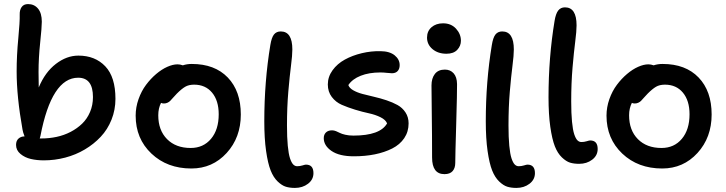

<svg xmlns="http://www.w3.org/2000/svg" viewBox="-20 -838 3578 946"><path d="M195.8 -47.9Q161.6 -47.9 132.1 -54.7Q102.5 -61.5 80.8 -79.6Q59.1 -97.7 59.1 -124Q59.1 -144.5 71.3 -155.3Q83.5 -166 101.1 -166Q92.8 -186.5 90.8 -200.2Q62 -361.8 62 -485.8Q62 -564.9 70.1 -648.4Q78.1 -731.9 77.1 -765.1Q76.2 -788.1 86.4 -803Q96.7 -817.9 118.2 -817.9Q148.9 -817.9 167.5 -795.4Q186 -772.9 186 -731Q186 -704.6 178 -628.7Q169.9 -552.7 169.9 -482.9Q169.9 -433.1 170.9 -407.2Q202.1 -482.4 255.4 -523.2Q308.6 -564 366.2 -564Q448.7 -564 498.8 -511.2Q548.8 -458.5 548.8 -351.1Q548.8 -296.9 529.5 -248.5Q510.3 -200.2 476.3 -164.1Q442.4 -127.9 397.9 -101.6Q353.5 -75.2 301.5 -61.5Q249.5 -47.9 195.8 -47.9ZM179.2 -168Q178.7 -166 177.5 -161.9Q176.3 -157.7 175.8 -155.8H184.1Q222.7 -155.8 259 -163.6Q295.4 -171.4 327.9 -188.2Q360.4 -205.1 384.8 -228.8Q409.2 -252.4 423.6 -286.1Q438 -319.8 438 -359.9Q438 -455.1 365.2 -455.1Q234.4 -455.1 179.2 -168Z M922.9 -7.8Q803.7 -7.8 726.1 -81.3Q648.4 -154.8 648.4 -268.1Q648.4 -309.6 662.6 -349.6Q676.8 -389.6 699.5 -419.9Q722.2 -450.2 749.5 -473.4Q776.9 -496.6 804.4 -508.8Q832 -521 854.5 -521Q867.7 -521 880.9 -516.1Q900.9 -522.9 924.8 -522.9Q1038.1 -522.9 1102.3 -456.1Q1166.5 -389.2 1166.5 -273.9Q1166.5 -160.6 1096.7 -84.2Q1026.9 -7.8 922.9 -7.8ZM759.8 -270Q759.8 -196.3 803 -152.6Q846.2 -108.9 919.4 -108.9Q981.9 -108.9 1019.8 -154.1Q1057.6 -199.2 1057.6 -274.9Q1057.6 -342.3 1024.9 -381.6Q992.2 -420.9 936.5 -420.9Q910.2 -420.9 892.6 -410.6Q875 -400.4 851.6 -377Q843.8 -369.1 833.5 -357.4Q823.2 -345.7 818.4 -340.8Q813.5 -335.9 805.4 -332Q797.4 -328.1 787.6 -328.1Q779.3 -328.1 773.4 -331.1Q759.8 -304.2 759.8 -270Z M1433.1 87.9Q1407.7 87.9 1388.4 82Q1369.1 76.2 1348.1 56.2Q1327.1 36.1 1313.5 1.7Q1299.8 -32.7 1291 -94.2Q1282.2 -155.8 1282.2 -240.2Q1282.2 -436.5 1312 -616.2Q1317.9 -652.8 1329.8 -668Q1341.8 -683.1 1363.3 -683.1Q1420.4 -683.1 1420.4 -594.2Q1420.4 -565.9 1413.8 -514.6Q1407.2 -463.4 1400.6 -387Q1394 -310.5 1394 -220.2Q1394 -160.6 1397.9 -119.9Q1401.9 -79.1 1408.9 -57.9Q1416 -36.6 1424.6 -27.8Q1433.1 -19 1444.3 -19Q1457.5 -19 1470.2 -22.9Q1482.9 -26.9 1487.3 -26.9Q1524.4 -26.9 1524.4 15.1Q1524.4 46.9 1497.6 67.4Q1470.7 87.9 1433.1 87.9Z M1723.1 -67.9Q1651.9 -67.9 1613.5 -94.2Q1575.2 -120.6 1575.2 -157.2Q1575.2 -174.8 1585.9 -185.3Q1596.7 -195.8 1616.2 -195.8Q1625.5 -195.8 1635.7 -191.7Q1646 -187.5 1654.8 -182.9Q1663.6 -178.2 1681.2 -174.1Q1698.7 -169.9 1721.2 -169.9Q1853 -169.9 1887.2 -230Q1880.4 -247.6 1855 -260.3Q1829.6 -272.9 1797.6 -279.8Q1765.6 -286.6 1729.7 -297.6Q1693.8 -308.6 1664.1 -321.5Q1634.3 -334.5 1614.7 -360.4Q1595.2 -386.2 1595.2 -421.9Q1595.2 -459.5 1618.4 -491.7Q1641.6 -523.9 1679 -544.4Q1716.3 -564.9 1762.5 -575.9Q1808.6 -586.9 1855 -585.9Q1899.9 -585.4 1924.6 -565.4Q1949.2 -545.4 1949.2 -517.1Q1949.2 -498.5 1939.2 -487.8Q1929.2 -477.1 1911.1 -477.1Q1903.3 -477.1 1886.5 -479Q1869.6 -481 1854 -481Q1798.3 -481 1757.3 -464.8Q1716.3 -448.7 1696.3 -418.9Q1701.2 -404.3 1720.2 -393.3Q1739.3 -382.3 1765.6 -375.2Q1792 -368.2 1823 -361.1Q1854 -354 1884 -344Q1914.1 -334 1938.5 -320.6Q1962.9 -307.1 1978 -283.9Q1993.2 -260.7 1993.2 -230Q1993.2 -189 1971.7 -157.2Q1950.2 -125.5 1912.6 -106.4Q1875 -87.4 1827.1 -77.6Q1779.3 -67.9 1723.1 -67.9Z M2179.7 -573.2Q2138.2 -573.2 2111.1 -595.9Q2084 -618.7 2084 -652.8Q2084 -684.6 2106.2 -703.9Q2128.4 -723.1 2163.1 -723.1Q2202.6 -723.1 2226.8 -696.8Q2251 -670.4 2251 -637.2Q2251 -611.8 2232.9 -592.5Q2214.8 -573.2 2179.7 -573.2ZM2169.9 20Q2108.9 20 2108.9 -62Q2108.9 -172.9 2107.4 -276.4Q2106 -379.9 2106 -417Q2106 -452.1 2122.6 -473.6Q2139.2 -495.1 2171.9 -495.1Q2198.7 -495.1 2215.1 -476.8Q2231.4 -458.5 2231.9 -423.8Q2232.4 -385.7 2227.8 -228Q2223.1 -70.3 2223.1 -35.2Q2223.1 -9.8 2210 5.1Q2196.8 20 2169.9 20Z M2524.4 87.9Q2499 87.9 2479.7 82Q2460.4 76.2 2439.5 56.2Q2418.5 36.1 2404.8 1.7Q2391.1 -32.7 2382.3 -94.2Q2373.5 -155.8 2373.5 -240.2Q2373.5 -436.5 2403.3 -616.2Q2409.2 -652.8 2421.1 -668Q2433.1 -683.1 2454.6 -683.1Q2511.7 -683.1 2511.7 -594.2Q2511.7 -565.9 2505.1 -514.6Q2498.5 -463.4 2491.9 -387Q2485.4 -310.5 2485.4 -220.2Q2485.4 -160.6 2489.3 -119.9Q2493.2 -79.1 2500.2 -57.9Q2507.3 -36.6 2515.9 -27.8Q2524.4 -19 2535.6 -19Q2548.8 -19 2561.5 -22.9Q2574.2 -26.9 2578.6 -26.9Q2615.7 -26.9 2615.7 15.1Q2615.7 46.9 2588.9 67.4Q2562 87.9 2524.4 87.9Z M2833.5 -30.8Q2808.1 -30.8 2788.8 -36.6Q2769.5 -42.5 2748.5 -62.5Q2727.5 -82.5 2713.9 -116.9Q2700.2 -151.4 2691.4 -212.9Q2682.6 -274.4 2682.6 -358.9Q2682.6 -555.2 2712.4 -734.9Q2718.3 -771 2730.5 -786.4Q2742.7 -801.8 2763.7 -801.8Q2820.8 -801.8 2820.8 -712.9Q2820.8 -684.6 2814.2 -633.3Q2807.6 -582 2801 -505.6Q2794.4 -429.2 2794.4 -338.9Q2794.4 -279.3 2798.3 -238.5Q2802.2 -197.8 2809.3 -176.5Q2816.4 -155.3 2825 -146.7Q2833.5 -138.2 2844.7 -138.2Q2857.9 -138.2 2870.6 -142.1Q2883.3 -146 2887.7 -146Q2924.8 -146 2924.8 -104Q2924.8 -71.8 2897.9 -51.3Q2871.1 -30.8 2833.5 -30.8Z M3242.7 -7.8Q3123.5 -7.8 3045.9 -81.3Q2968.3 -154.8 2968.3 -268.1Q2968.3 -309.6 2982.4 -349.6Q2996.6 -389.6 3019.3 -419.9Q3042 -450.2 3069.3 -473.4Q3096.7 -496.6 3124.3 -508.8Q3151.9 -521 3174.3 -521Q3187.5 -521 3200.7 -516.1Q3220.7 -522.9 3244.6 -522.9Q3357.9 -522.9 3422.1 -456.1Q3486.3 -389.2 3486.3 -273.9Q3486.3 -160.6 3416.5 -84.2Q3346.7 -7.8 3242.7 -7.8ZM3079.6 -270Q3079.6 -196.3 3122.8 -152.6Q3166 -108.9 3239.3 -108.9Q3301.8 -108.9 3339.6 -154.1Q3377.4 -199.2 3377.4 -274.9Q3377.4 -342.3 3344.7 -381.6Q3312 -420.9 3256.3 -420.9Q3230 -420.9 3212.4 -410.6Q3194.8 -400.4 3171.4 -377Q3163.6 -369.1 3153.3 -357.4Q3143.1 -345.7 3138.2 -340.8Q3133.3 -335.9 3125.2 -332Q3117.2 -328.1 3107.4 -328.1Q3099.1 -328.1 3093.3 -331.1Q3079.6 -304.2 3079.6 -270Z"/></svg>

Font: Shantell Sans Bouncy
Style: Regular
Weight: 500
Designer: Stephen Nixon, Anya Danilova, Shantell Martin
Foundry: Arrow Type
Version: Version 1.006;[9816181b4]